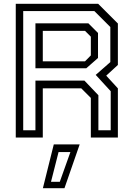

<svg xmlns="http://www.w3.org/2000/svg" viewBox="-20 -720 694 1005"><path d="M62.5 0V-700H494L597 -597V-380L536 -324L597 -257.5V0H455.5V-207.5L405.5 -257.5H204V0ZM101.5 -38H165.5V-298H422L495 -221.5V-38H559.5V-242.5L481 -328L557.5 -395V-578.5L474 -662H101.5ZM204 -399H425L455.5 -430V-528L425 -558.5H204ZM165.5 -362.5V-598H442.5L493 -547.5V-416.5L431.5 -362.5ZM204.5 265 261.5 36H397L317.5 265ZM247 231.5H293L348.5 76H286.5Z"/></svg>

Font: Tourney
Style: Regular
Weight: 400
Designer: Tyler Finck
Foundry: Etcetera Type Co
Version: Version 1.015